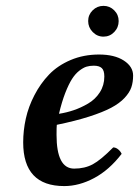

<svg xmlns="http://www.w3.org/2000/svg" viewBox="-20 -625 474 655"><path d="M335.9 -363.8Q335.9 -384.8 327.1 -392.8Q318.4 -400.9 299.8 -400.9Q286.1 -400.9 274.9 -397.5Q263.7 -394 250.2 -383.5Q236.8 -373 225.6 -355.5Q214.4 -337.9 202.6 -307.9Q190.9 -277.8 181.2 -236.8Q206.5 -240.7 231.2 -249Q255.9 -257.3 280.5 -271.7Q305.2 -286.1 320.6 -310.1Q335.9 -334 335.9 -363.8ZM173.8 -199.2Q172.9 -191.4 172.9 -165Q172.9 -49.8 232.9 -49.8Q269 -49.8 296.4 -64.5Q323.7 -79.1 366.2 -122.1Q375 -122.1 383.1 -115.5Q391.1 -108.9 395 -100.1Q352.5 -44.9 301.3 -17.6Q250 9.8 199.2 9.8Q59.1 9.8 59.1 -139.2Q59.1 -179.7 68.1 -220.5Q77.1 -261.2 97.7 -300.8Q118.2 -340.3 147.5 -370.8Q176.8 -401.4 220.9 -420.2Q265.1 -439 317.9 -439Q370.6 -439 402.3 -418.5Q434.1 -397.9 434.1 -367.2Q434.1 -344.7 428 -326.9Q421.9 -309.1 404.8 -290.8Q387.7 -272.5 359.1 -257.3Q330.6 -242.2 284.2 -227.3Q237.8 -212.4 173.8 -199.2ZM384.8 -553.2Q384.8 -531.2 369.6 -515.6Q354.5 -500 333 -500Q311.5 -500 296.1 -515.9Q280.8 -531.7 280.8 -553.2Q280.8 -574.7 296.1 -589.8Q311.5 -605 333 -605Q354.5 -605 369.6 -589.8Q384.8 -574.7 384.8 -553.2Z"/></svg>

Font: Common Serif SemiBold
Style: Italic
Weight: 600
Italic angle: -12°
Designer: Philipp H. Poll, Khaled Hosny
Foundry: Stefan Peev, Context Ltd.
Version: Version 1.026